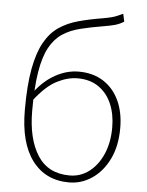

<svg xmlns="http://www.w3.org/2000/svg" viewBox="-56 -850 696 908"><g transform="rotate(5 292.0 -395.5)"><path d="M306 13Q194 13 131 -70.5Q68 -154 68 -311Q68 -428 82.5 -506Q97 -584 124.5 -633Q152 -682 192 -709Q232 -736 283.5 -750Q335 -764 396 -774Q424 -779 439 -783Q454 -787 465.5 -792Q477 -797 492 -804L500 -767Q479 -754 457 -748Q435 -742 404 -737Q344 -727 295.5 -715Q247 -703 211 -679Q175 -655 151 -611Q127 -567 115 -494Q103 -421 103 -310Q103 -177 153 -98.5Q203 -20 306 -20Q357 -20 398 -51Q439 -82 463 -137Q487 -192 487 -264Q487 -325 466.5 -374Q446 -423 405 -452Q364 -481 304 -481Q257 -481 206 -455Q155 -429 101 -359V-399Q144 -455 197.5 -484Q251 -513 307 -513Q375 -513 424 -481.5Q473 -450 499 -394Q525 -338 525 -264Q525 -178 494.5 -116Q464 -54 414 -20.5Q364 13 306 13Z"/></g></svg>

Font: Noto Sans SC Thin
Style: Regular
Weight: 100
Designer: Ryoko NISHIZUKA 西塚涼子 (kana, bopomofo & ideographs); Paul D. Hunt (Latin, Greek & Cyrillic); Sandoll Communications 산돌커뮤니
Foundry: Adobe
Version: Version 2.004-H2;hotconv 1.0.118;makeotfexe 2.5.65603